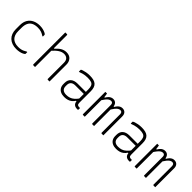

<svg xmlns="http://www.w3.org/2000/svg" viewBox="230 -1940 3140 3140"><g transform="rotate(45 1800.0 -370.0)"><path d="M337 -536Q379 -536 411 -528Q443 -520 464 -510Q485 -500 492 -492Q496 -488 497 -485.5Q498 -483 498 -479Q498 -470 498 -461Q498 -452 498 -443H486Q455 -464 421 -476.5Q387 -489 337 -489Q273 -489 231.5 -467.5Q190 -446 170 -403.5Q150 -361 150 -298V-221Q150 -175 162.5 -140.5Q175 -106 198 -83Q220 -61 253.5 -49Q287 -37 332 -37Q367 -37 393 -42.5Q419 -48 441 -58.5Q463 -69 486 -83H498Q498 -73 498 -64Q498 -55 498 -45Q498 -43 497.5 -41Q497 -39 495 -37Q483 -25 459 -14Q435 -3 402.5 3.5Q370 10 333 10Q279 10 236 -5.5Q193 -21 162.5 -50Q132 -79 116 -120.5Q100 -162 100 -214V-306Q100 -384 131.5 -435Q163 -486 216.5 -511Q270 -536 337 -536Z M721 0Q718 0 715.5 -1.5Q713 -3 711.5 -5Q710 -7 710 -11Q710 -91 710 -170.5Q710 -250 710 -330.5Q710 -411 710 -491Q710 -571 710 -650Q710 -686 710 -712Q710 -738 710 -750Q717 -750 723.5 -750Q730 -750 736.5 -750Q743 -750 749 -750Q753 -750 755 -748.5Q757 -747 758.5 -745Q760 -743 760 -739Q760 -647 760 -554.5Q760 -462 760 -369.5Q760 -277 760 -184.5Q760 -92 760 0Q754 0 747.5 0Q741 0 734.5 0Q728 0 721 0ZM747 -363V-435H772Q792 -458 812.5 -476.5Q833 -495 855.5 -508.5Q878 -522 903 -529Q928 -536 956 -536Q991 -536 1017 -525Q1043 -514 1060 -494Q1077 -474 1086 -448.5Q1095 -423 1095 -393Q1095 -345 1095 -297Q1095 -249 1095 -201.5Q1095 -154 1095 -106Q1095 -79 1095 -52.5Q1095 -26 1095 0Q1085 0 1075.5 0Q1066 0 1056 0Q1053 0 1050.5 -1.5Q1048 -3 1046.5 -5Q1045 -7 1045 -11Q1045 -73 1045 -135Q1045 -197 1045 -259Q1045 -321 1045 -383Q1045 -437 1018 -463Q991 -489 946 -489Q922 -489 898.5 -481.5Q875 -474 851 -458.5Q827 -443 801.5 -419.5Q776 -396 747 -363Z M1685 -361Q1685 -330 1685 -298Q1685 -266 1685 -233.5Q1685 -201 1685 -169Q1685 -137 1685 -106Q1685 -87 1688 -75.5Q1691 -64 1698 -57Q1704 -51 1713 -48.5Q1722 -46 1734 -46Q1736 -46 1738.5 -46Q1741 -46 1743 -46H1755Q1755 -37 1755 -28.5Q1755 -20 1755 -11Q1755 -5 1752 -2.5Q1749 0 1744 0Q1739 0 1737 0Q1735 0 1732 0Q1712 0 1694.5 -5Q1677 -10 1663.5 -21.5Q1650 -33 1642.5 -51.5Q1635 -70 1635 -97Q1635 -135 1635 -178Q1635 -221 1635 -259Q1635 -275 1635 -291.5Q1635 -308 1635 -324Q1635 -340 1635 -356Q1635 -407 1622.5 -435Q1610 -463 1579.5 -474.5Q1549 -486 1494 -486Q1464 -486 1437 -482.5Q1410 -479 1384.5 -472Q1359 -465 1332 -454H1320Q1320 -464 1320 -473Q1320 -482 1320 -492Q1320 -495 1321 -497Q1322 -499 1323 -500Q1328 -505 1352 -513.5Q1376 -522 1413 -529Q1450 -536 1494 -536Q1544 -536 1580.5 -526.5Q1617 -517 1640 -496Q1663 -475 1674 -442Q1685 -409 1685 -361ZM1335 -132Q1335 -86 1362.5 -62Q1390 -38 1442 -38Q1483 -38 1517.5 -49.5Q1552 -61 1585 -90Q1618 -119 1654 -172V-83H1624Q1605 -53 1579 -32Q1553 -11 1519 -0.5Q1485 10 1442 10Q1393 10 1358 -6.5Q1323 -23 1304 -54.5Q1285 -86 1285 -131V-159Q1285 -193 1295.5 -219Q1306 -245 1326.5 -263Q1347 -281 1376 -290.5Q1405 -300 1442 -300Q1476 -300 1508 -300Q1540 -300 1573.5 -300Q1607 -300 1645 -300Q1653 -300 1656.5 -294Q1660 -288 1661 -277.5Q1662 -267 1662 -253Q1620 -253 1586.5 -253Q1553 -253 1519.5 -253Q1486 -253 1442 -253Q1414 -253 1393.5 -246.5Q1373 -240 1359 -226Q1347 -214 1341 -197Q1335 -180 1335 -158Z M2340 0Q2334 0 2327.5 0Q2321 0 2314.5 0Q2308 0 2301 0Q2298 0 2295.5 -1.5Q2293 -3 2291.5 -5Q2290 -7 2290 -11Q2290 -53 2290 -95.5Q2290 -138 2290 -180.5Q2290 -223 2290 -265.5Q2290 -308 2290 -350.5Q2290 -393 2290 -435Q2290 -460 2279.5 -474.5Q2269 -489 2246 -489Q2224 -489 2203.5 -475.5Q2183 -462 2161 -434.5Q2139 -407 2112 -364L2109 -453H2136Q2152 -481 2169 -499Q2186 -517 2206 -526.5Q2226 -536 2250 -536Q2271 -536 2288 -529Q2305 -522 2316.5 -509Q2328 -496 2334 -478Q2340 -460 2340 -437Q2340 -395 2340 -352.5Q2340 -310 2340 -268Q2340 -226 2340 -183.5Q2340 -141 2340 -99Q2340 -74 2340 -49.5Q2340 -25 2340 0ZM2125 0Q2119 0 2112.5 0Q2106 0 2099.5 0Q2093 0 2086 0Q2083 0 2080.5 -1.5Q2078 -3 2076.5 -5Q2075 -7 2075 -11Q2075 -54 2075 -96.5Q2075 -139 2075 -181.5Q2075 -224 2075 -266Q2075 -308 2075 -350.5Q2075 -393 2075 -436Q2075 -453 2070.5 -464.5Q2066 -476 2056.5 -482.5Q2047 -489 2031 -489Q2009 -489 1988.5 -475.5Q1968 -462 1946 -434.5Q1924 -407 1897 -364L1896 -453H1921Q1937 -481 1954 -499Q1971 -517 1991.5 -526.5Q2012 -536 2036 -536Q2057 -536 2073.5 -529Q2090 -522 2101.5 -508.5Q2113 -495 2119 -477Q2125 -459 2125 -437Q2125 -382 2125 -327.5Q2125 -273 2125 -218.5Q2125 -164 2125 -109.5Q2125 -55 2125 0ZM1910 0Q1905 0 1900 0Q1895 0 1890.5 0Q1886 0 1881 0Q1876 0 1871 0Q1868 0 1866 -0.5Q1864 -1 1862.5 -2.5Q1861 -4 1860.5 -6Q1860 -8 1860 -11Q1860 -80 1860 -149Q1860 -218 1860 -287.5Q1860 -357 1860 -426Q1860 -462 1860 -488Q1860 -514 1860 -526Q1865 -526 1870 -526Q1875 -526 1879.5 -526Q1884 -526 1889 -526Q1894 -526 1899 -526Q1899 -526 1901 -514.5Q1903 -503 1905 -487.5Q1907 -472 1908.5 -460Q1910 -448 1910 -448Q1910 -396 1910 -324Q1910 -252 1910 -169Q1910 -86 1910 0Z M2885 -361Q2885 -330 2885 -298Q2885 -266 2885 -233.5Q2885 -201 2885 -169Q2885 -137 2885 -106Q2885 -87 2888 -75.5Q2891 -64 2898 -57Q2904 -51 2913 -48.5Q2922 -46 2934 -46Q2936 -46 2938.5 -46Q2941 -46 2943 -46H2955Q2955 -37 2955 -28.5Q2955 -20 2955 -11Q2955 -5 2952 -2.5Q2949 0 2944 0Q2939 0 2937 0Q2935 0 2932 0Q2912 0 2894.5 -5Q2877 -10 2863.5 -21.5Q2850 -33 2842.5 -51.5Q2835 -70 2835 -97Q2835 -135 2835 -178Q2835 -221 2835 -259Q2835 -275 2835 -291.5Q2835 -308 2835 -324Q2835 -340 2835 -356Q2835 -407 2822.5 -435Q2810 -463 2779.5 -474.5Q2749 -486 2694 -486Q2664 -486 2637 -482.5Q2610 -479 2584.5 -472Q2559 -465 2532 -454H2520Q2520 -464 2520 -473Q2520 -482 2520 -492Q2520 -495 2521 -497Q2522 -499 2523 -500Q2528 -505 2552 -513.5Q2576 -522 2613 -529Q2650 -536 2694 -536Q2744 -536 2780.5 -526.5Q2817 -517 2840 -496Q2863 -475 2874 -442Q2885 -409 2885 -361ZM2535 -132Q2535 -86 2562.5 -62Q2590 -38 2642 -38Q2683 -38 2717.5 -49.5Q2752 -61 2785 -90Q2818 -119 2854 -172V-83H2824Q2805 -53 2779 -32Q2753 -11 2719 -0.5Q2685 10 2642 10Q2593 10 2558 -6.5Q2523 -23 2504 -54.5Q2485 -86 2485 -131V-159Q2485 -193 2495.5 -219Q2506 -245 2526.5 -263Q2547 -281 2576 -290.5Q2605 -300 2642 -300Q2676 -300 2708 -300Q2740 -300 2773.5 -300Q2807 -300 2845 -300Q2853 -300 2856.5 -294Q2860 -288 2861 -277.5Q2862 -267 2862 -253Q2820 -253 2786.5 -253Q2753 -253 2719.5 -253Q2686 -253 2642 -253Q2614 -253 2593.5 -246.5Q2573 -240 2559 -226Q2547 -214 2541 -197Q2535 -180 2535 -158Z M3540 0Q3534 0 3527.5 0Q3521 0 3514.5 0Q3508 0 3501 0Q3498 0 3495.5 -1.5Q3493 -3 3491.5 -5Q3490 -7 3490 -11Q3490 -53 3490 -95.5Q3490 -138 3490 -180.5Q3490 -223 3490 -265.5Q3490 -308 3490 -350.5Q3490 -393 3490 -435Q3490 -460 3479.5 -474.5Q3469 -489 3446 -489Q3424 -489 3403.5 -475.5Q3383 -462 3361 -434.5Q3339 -407 3312 -364L3309 -453H3336Q3352 -481 3369 -499Q3386 -517 3406 -526.5Q3426 -536 3450 -536Q3471 -536 3488 -529Q3505 -522 3516.5 -509Q3528 -496 3534 -478Q3540 -460 3540 -437Q3540 -395 3540 -352.5Q3540 -310 3540 -268Q3540 -226 3540 -183.5Q3540 -141 3540 -99Q3540 -74 3540 -49.5Q3540 -25 3540 0ZM3325 0Q3319 0 3312.5 0Q3306 0 3299.5 0Q3293 0 3286 0Q3283 0 3280.5 -1.5Q3278 -3 3276.5 -5Q3275 -7 3275 -11Q3275 -54 3275 -96.5Q3275 -139 3275 -181.5Q3275 -224 3275 -266Q3275 -308 3275 -350.5Q3275 -393 3275 -436Q3275 -453 3270.5 -464.5Q3266 -476 3256.5 -482.5Q3247 -489 3231 -489Q3209 -489 3188.5 -475.5Q3168 -462 3146 -434.5Q3124 -407 3097 -364L3096 -453H3121Q3137 -481 3154 -499Q3171 -517 3191.5 -526.5Q3212 -536 3236 -536Q3257 -536 3273.5 -529Q3290 -522 3301.5 -508.5Q3313 -495 3319 -477Q3325 -459 3325 -437Q3325 -382 3325 -327.5Q3325 -273 3325 -218.5Q3325 -164 3325 -109.5Q3325 -55 3325 0ZM3110 0Q3105 0 3100 0Q3095 0 3090.5 0Q3086 0 3081 0Q3076 0 3071 0Q3068 0 3066 -0.5Q3064 -1 3062.5 -2.5Q3061 -4 3060.5 -6Q3060 -8 3060 -11Q3060 -80 3060 -149Q3060 -218 3060 -287.5Q3060 -357 3060 -426Q3060 -462 3060 -488Q3060 -514 3060 -526Q3065 -526 3070 -526Q3075 -526 3079.5 -526Q3084 -526 3089 -526Q3094 -526 3099 -526Q3099 -526 3101 -514.5Q3103 -503 3105 -487.5Q3107 -472 3108.5 -460Q3110 -448 3110 -448Q3110 -396 3110 -324Q3110 -252 3110 -169Q3110 -86 3110 0Z"/></g></svg>

Font: Recursive Monospace Light
Style: Regular
Weight: 300
Version: Version 1.047